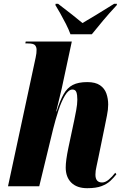

<svg xmlns="http://www.w3.org/2000/svg" viewBox="-20 -978 650 1008"><path d="M438 10Q384 10 354.5 -19Q325 -48 325 -99Q325 -135 339 -202L370 -348Q374 -367 380 -399Q386 -431 386 -455Q386 -480 381 -494Q376 -508 360 -508Q340 -508 321 -476.5Q302 -445 286.5 -397Q271 -349 259 -301L186 0H22L167 -675Q170 -689 171 -698Q172 -707 172 -717Q172 -731 164 -740.5Q156 -750 127 -750H113L115 -760H357L304 -513Q302 -504 296 -479.5Q290 -455 284 -430Q278 -405 275 -393H277Q295 -450 314 -483.5Q333 -517 362 -532Q391 -547 438 -547Q481 -547 505 -530.5Q529 -514 538.5 -487Q548 -460 548 -429Q548 -403 541.5 -371.5Q535 -340 530 -314L497 -153Q492 -126 486.5 -103.5Q481 -81 481 -61Q481 -20 516 -20Q533 -20 551 -35Q569 -50 585 -71L591 -63Q577 -45 559.5 -28.5Q542 -12 513.5 -1Q485 10 438 10ZM350 -798Q341 -823 326 -852.5Q311 -882 296 -908.5Q281 -935 271 -951L272 -958H285Q330 -924 360 -900Q390 -876 413 -857Q443 -874 483.5 -899Q524 -924 579 -958H594L593 -951Q553 -908 522 -871Q491 -834 462 -798Z"/></svg>

Font: Noto Serif Display ExtraCondensed Black
Style: Italic
Weight: 900
Width: 2
Italic angle: -12°
Designer: Monotype Design Team
Foundry: Monotype Imaging Inc.
Version: Version 2.009